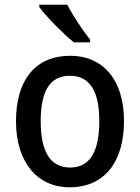

<svg xmlns="http://www.w3.org/2000/svg" viewBox="-20 -786 595 816"><path d="M266 -766H147V-756C174 -718 250 -641 294 -606H363V-618C333 -654 289 -721 266 -766ZM507 -271C507 -450 415 -549 279 -549C131 -549 48 -447 48 -271C48 -97 138 10 276 10C424 10 507 -98 507 -271ZM153 -270C153 -396 190 -464 277 -464C364 -464 402 -395 402 -271C402 -145 364 -74 278 -74C191 -74 153 -146 153 -270Z"/></svg>

Font: Noto Sans Khmer SemiCondensed Medium
Style: Regular
Weight: 500
Width: 4
Designer: Danh Hong and the Monotype Design Team
Foundry: Monotype Imaging Inc.
Version: Version 2.004